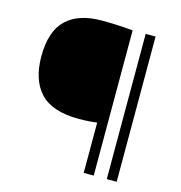

<svg xmlns="http://www.w3.org/2000/svg" viewBox="-110 -847 892 945"><g transform="rotate(15 336.0 -374.0)"><path d="M401 0V-256.5Q359 -250.5 308 -250.5Q173 -250.5 112 -315.2Q51 -380 51 -500.5Q51 -629 113.2 -688.2Q175.5 -747.5 293 -747.5Q335.5 -747.5 376 -745.5Q416.5 -743.5 452 -740V0ZM518.5 0V-740H569V0Z"/></g></svg>

Font: Encode Sans Expanded Light
Style: Regular
Weight: 300
Width: 7
Designer: Multiple Designers
Foundry: Impallari Type
Version: Version 3.000; ttfautohint (v1.8.3) -l 8 -r 50 -G 200 -x 14 